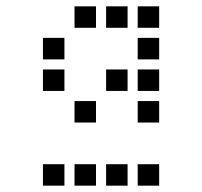

<svg xmlns="http://www.w3.org/2000/svg" viewBox="-20 -704 640 608"><path d="M217 -684Q216 -684 216 -684Q216 -684 216 -683V-617Q216 -616 216 -616Q216 -616 217 -616H283Q284 -616 284 -616Q284 -616 284 -617V-683Q284 -684 284 -684Q284 -684 283 -684ZM317 -684Q316 -684 316 -684Q316 -684 316 -683V-617Q316 -616 316 -616Q316 -616 317 -616H383Q384 -616 384 -616Q384 -616 384 -617V-683Q384 -684 384 -684Q384 -684 383 -684ZM417 -684Q416 -684 416 -684Q416 -684 416 -683V-617Q416 -616 416 -616Q416 -616 417 -616H483Q484 -616 484 -616Q484 -616 484 -617V-683Q484 -684 484 -684Q484 -684 483 -684ZM117 -584Q116 -584 116 -584Q116 -584 116 -583V-517Q116 -516 116 -516Q116 -516 117 -516H183Q184 -516 184 -516Q184 -516 184 -517V-583Q184 -584 184 -584Q184 -584 183 -584ZM417 -584Q416 -584 416 -584Q416 -584 416 -583V-517Q416 -516 416 -516Q416 -516 417 -516H483Q484 -516 484 -516Q484 -516 484 -517V-583Q484 -584 484 -584Q484 -584 483 -584ZM117 -484Q116 -484 116 -484Q116 -484 116 -483V-417Q116 -416 116 -416Q116 -416 117 -416H183Q184 -416 184 -416Q184 -416 184 -417V-483Q184 -484 184 -484Q184 -484 183 -484ZM317 -484Q316 -484 316 -484Q316 -484 316 -483V-417Q316 -416 316 -416Q316 -416 317 -416H383Q384 -416 384 -416Q384 -416 384 -417V-483Q384 -484 384 -484Q384 -484 383 -484ZM417 -484Q416 -484 416 -484Q416 -484 416 -483V-417Q416 -416 416 -416Q416 -416 417 -416H483Q484 -416 484 -416Q484 -416 484 -417V-483Q484 -484 484 -484Q484 -484 483 -484ZM217 -384Q216 -384 216 -384Q216 -384 216 -383V-317Q216 -316 216 -316Q216 -316 217 -316H283Q284 -316 284 -316Q284 -316 284 -317V-383Q284 -384 284 -384Q284 -384 283 -384ZM417 -384Q416 -384 416 -384Q416 -384 416 -383V-317Q416 -316 416 -316Q416 -316 417 -316H483Q484 -316 484 -316Q484 -316 484 -317V-383Q484 -384 484 -384Q484 -384 483 -384ZM117 -184Q116 -184 116 -184Q116 -184 116 -183V-117Q116 -116 116 -116Q116 -116 117 -116H183Q184 -116 184 -116Q184 -116 184 -117V-183Q184 -184 184 -184Q184 -184 183 -184ZM217 -184Q216 -184 216 -184Q216 -184 216 -183V-117Q216 -116 216 -116Q216 -116 217 -116H283Q284 -116 284 -116Q284 -116 284 -117V-183Q284 -184 284 -184Q284 -184 283 -184ZM317 -184Q316 -184 316 -184Q316 -184 316 -183V-117Q316 -116 316 -116Q316 -116 317 -116H383Q384 -116 384 -116Q384 -116 384 -117V-183Q384 -184 384 -184Q384 -184 383 -184ZM417 -184Q416 -184 416 -184Q416 -184 416 -183V-117Q416 -116 416 -116Q416 -116 417 -116H483Q484 -116 484 -116Q484 -116 484 -117V-183Q484 -184 484 -184Q484 -184 483 -184Z"/></svg>

Font: Doto SemiBold
Style: Regular
Weight: 600
Monospace: yes
Version: Version 1.000